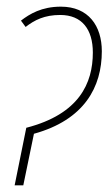

<svg xmlns="http://www.w3.org/2000/svg" viewBox="-20 -557 332 577"><path d="M59 -173 24 0H50L82 -155C234 -197 286 -296 286 -403C286 -479 246 -537 163 -537C105 -537 69 -515 43 -495L57 -476C84 -497 114 -512 161 -512C226 -512 259 -469 259 -399C259 -307 218 -214 59 -173Z"/></svg>

Font: Noto Sans ExtraCondensed Thin
Style: Italic
Weight: 100
Width: 2
Italic angle: -12°
Designer: Monotype Design Team
Foundry: Monotype Imaging Inc.
Version: Version 2.013